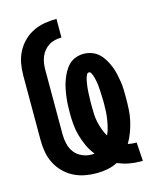

<svg xmlns="http://www.w3.org/2000/svg" viewBox="-113 -819 726 904"><g transform="rotate(-15 250.0 -367.5)"><path d="M456 8Q428 8 401 2.5Q374 -3 348 -14Q325 -2 298.5 3Q272 8 245 8Q216 8 187.5 2.5Q159 -3 133 -16.5Q107 -30 86.5 -51Q66 -72 53 -98Q40 -124 35 -152.5Q30 -181 30 -210V-525Q30 -554 35 -583Q40 -612 53.5 -638.5Q67 -665 88 -686Q109 -707 135.5 -720Q162 -733 191.5 -738Q221 -743 250 -743V-652Q234 -652 218 -648.5Q202 -645 188.5 -636.5Q175 -628 164.5 -615.5Q154 -603 148 -588Q142 -573 139.5 -557Q137 -541 137 -525V-210Q137 -187 142.5 -163.5Q148 -140 162 -121.5Q176 -103 198.5 -93Q221 -83 244 -83Q248 -83 251.5 -83Q255 -83 259 -84Q241 -106 229 -132Q217 -158 209 -185.5Q201 -213 198.5 -241.5Q196 -270 196 -298Q196 -318 197 -338Q198 -358 200.5 -377.5Q203 -397 207 -416.5Q211 -436 218 -455Q225 -474 234.5 -491.5Q244 -509 258 -523Q272 -537 291 -544Q310 -551 330 -551Q350 -551 369.5 -544Q389 -537 403.5 -523.5Q418 -510 428.5 -492.5Q439 -475 446.5 -456.5Q454 -438 458.5 -418Q463 -398 466 -378.5Q469 -359 469.5 -338.5Q470 -318 470 -298Q470 -271 468.5 -243.5Q467 -216 461 -189Q455 -162 445.5 -136.5Q436 -111 422 -87Q431 -85 439.5 -84Q448 -83 457 -83Q459 -83 460.5 -83Q462 -83 464 -83L470 8Q467 8 463 8Q459 8 456 8ZM338 -151Q346 -168 350.5 -186.5Q355 -205 358 -223.5Q361 -242 362 -261Q363 -280 363 -298Q363 -305 363 -312.5Q363 -320 362.5 -327Q362 -334 362 -341Q362 -348 361.5 -355Q361 -362 360.5 -369.5Q360 -377 359.5 -384Q359 -391 358 -398Q357 -405 355.5 -412Q354 -419 352.5 -426Q351 -433 348.5 -439.5Q346 -446 342.5 -453Q339 -460 332 -460Q325 -460 321.5 -453Q318 -446 316 -439.5Q314 -433 312.5 -426Q311 -419 310 -412Q309 -405 308 -397.5Q307 -390 306.5 -383Q306 -376 305.5 -369Q305 -362 305 -355Q305 -348 304.5 -341Q304 -334 304 -327Q304 -320 304 -312.5Q304 -305 304 -298Q304 -279 305 -260Q306 -241 310.5 -222Q315 -203 321.5 -185Q328 -167 338 -151Z"/></g></svg>

Font: Iosevka SS04 Extrabold
Style: Regular
Weight: 800
Monospace: yes
Designer: Belleve Invis
Foundry: Belleve Invis
Version: Version 19.0.0; ttfautohint (v1.8.4)